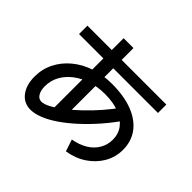

<svg xmlns="http://www.w3.org/2000/svg" viewBox="-188 -1065 1376 1376"><g transform="rotate(45 500.0 -377.0)"><path d="M347 -78V-447V-810H447V-447V-78ZM100 -605V-690H900V-605ZM598 -34Q662 -45 709 -73.5Q756 -102 781.5 -145.5Q807 -189 807 -241Q807 -300 774 -343Q741 -386 680.5 -409.5Q620 -433 536 -433Q463 -433 400 -413Q337 -393 290 -356.5Q243 -320 217 -272Q191 -224 191 -167Q191 -124 207.5 -97.5Q224 -71 252 -71Q278 -71 317.5 -92Q357 -113 405 -150Q453 -187 504 -235.5Q555 -284 603 -339Q651 -394 691 -451L772 -401Q722 -328 665.5 -263.5Q609 -199 551 -146Q493 -93 437 -54.5Q381 -16 330 4.5Q279 25 237 25Q170 25 130 -27Q90 -79 90 -164Q90 -241 122.5 -305.5Q155 -370 213 -418.5Q271 -467 349.5 -493.5Q428 -520 520 -520Q642 -520 729 -486.5Q816 -453 863 -390.5Q910 -328 910 -241Q910 -167 874 -104.5Q838 -42 774.5 0.5Q711 43 628 56Z"/></g></svg>

Font: M PLUS 1 Medium
Style: Regular
Weight: 500
Designer: Coji Morishita
Foundry: UNDERFOREST DESIGN
Version: Version 1.001